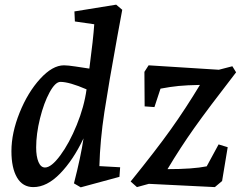

<svg xmlns="http://www.w3.org/2000/svg" viewBox="-20 -790 1045 823"><path d="M29 -142Q29 -220 64 -307Q99 -394 152 -452Q205 -510 254 -510Q271 -510 303.5 -505Q336 -500 363 -496Q380 -625 384 -686L301 -698L299 -741L478 -770L504 -748L483 -634Q446 -431 427.5 -310Q409 -189 406 -78L495 -73L492 -32L326 13L297 -4Q327 -121 338 -197Q294 -104 237.5 -46Q181 12 123 12Q77 12 53 -29Q29 -70 29 -142ZM173 -72Q200 -72 238.5 -124Q277 -176 309 -254.5Q341 -333 351 -407Q277 -439 239 -439Q217 -439 192.5 -394Q168 -349 151.5 -282.5Q135 -216 135 -158Q135 -119 145 -95.5Q155 -72 173 -72ZM837 -426Q781 -425 745.5 -421.5Q710 -418 668 -410L642 -331L600 -334L599 -482L617 -510L918 -491L976 -506L992 -480Q872 -325 812.5 -241Q753 -157 698 -65Q807 -65 866 -77L917 -171L956 -159L932 -14L901 12L618 -2L567 12L540 -12Q650 -148 713 -236.5Q776 -325 837 -426Z"/></svg>

Font: Andada Pro SemiBold
Style: Italic
Weight: 600
Italic angle: -6.99998°
Designer: Carolina Giovagnoli
Foundry: Huerta Tipografica
Version: Version 3.005